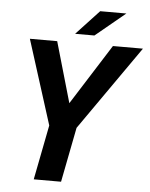

<svg xmlns="http://www.w3.org/2000/svg" viewBox="-60 -953 783 1002"><g transform="rotate(5 331.5 -452.0)"><path d="M423.8 -904.3H561L404.8 -775.4H303.7ZM210.9 -287.1 70.8 -729H213.9L305.2 -412.1L505.9 -729H663.1L354 -287.1L297.9 0H154.8Z"/></g></svg>

Font: Hack
Style: Bold Italic
Weight: 700
Italic angle: -11°
Monospace: yes
Designer: Christopher Simpkins
Foundry: Christopher Simpkins
Version: Version 2.017; ttfautohint (v1.4.1) -l 4 -r 80 -G 350 -x 0 -